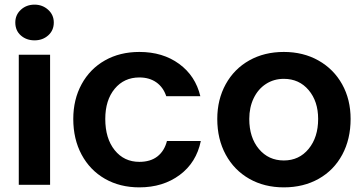

<svg xmlns="http://www.w3.org/2000/svg" viewBox="-20 -797 1571 828"><path d="M196 0H61V-561H196ZM46 -700Q46 -733 70 -755Q94 -777 129 -777Q163 -777 187.5 -755Q212 -733 212 -700Q212 -666 188 -644.5Q164 -623 129 -623Q94 -623 70 -644Q46 -665 46 -700Z M296 -284Q296 -368 332 -434Q368 -500 432.5 -536.5Q497 -573 581 -573Q682 -573 752.5 -521.5Q823 -470 844 -382H697Q684 -421 654 -442Q624 -463 581 -463Q515 -463 474.5 -414Q434 -365 434 -284Q434 -200 474.5 -149.5Q515 -99 581 -99Q629 -99 659 -122.5Q689 -146 700 -189H846Q827 -96 755 -42.5Q683 11 581 11Q497 11 432.5 -26Q368 -63 332 -130Q296 -197 296 -284Z M917 -284Q917 -368 953.5 -434Q990 -500 1055 -536.5Q1120 -573 1204 -573Q1288 -573 1353.5 -536Q1419 -499 1455.5 -433.5Q1492 -368 1492 -284Q1492 -197 1456 -130Q1420 -63 1354.5 -26Q1289 11 1204 11Q1120 11 1055 -26Q990 -63 953.5 -130Q917 -197 917 -284ZM1352 -284Q1352 -360 1311 -408.5Q1270 -457 1204 -457Q1161 -457 1127 -435Q1093 -413 1074 -373.5Q1055 -334 1055 -284Q1055 -204 1096.5 -154.5Q1138 -105 1204 -105Q1270 -105 1311 -155Q1352 -205 1352 -284Z"/></svg>

Font: Open Sauce One
Style: Bold
Weight: 700
Designer: Alfredo Marco Pradil
Foundry: Creative Sauce Fz LLC
Version: Version 1.477